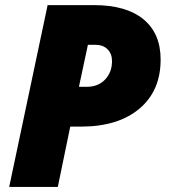

<svg xmlns="http://www.w3.org/2000/svg" viewBox="-20 -734 663 754"><path d="M610.8 -500Q610.8 -377 527.1 -306.9Q443.4 -236.8 297.9 -236.8H255.9L207 0H16.1L167 -713.9H349.1Q475.6 -713.9 543.2 -658.4Q610.8 -603 610.8 -500ZM290 -393.1H320.8Q365.2 -393.1 392.6 -421.6Q419.9 -450.2 419.9 -494.1Q419.9 -522.9 402.3 -540.5Q384.8 -558.1 354 -558.1H325.2Z"/></svg>

Font: Open Sans Extrabold
Style: Italic
Weight: 800
Italic angle: -12°
Foundry: Ascender Corporation
Version: Version 1.10